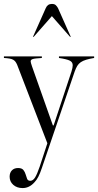

<svg xmlns="http://www.w3.org/2000/svg" viewBox="-22 -711 499 977"><path d="M251 -73 342 -348Q348 -367 348 -379Q348 -395 333 -402.5Q318 -410 278 -416V-424H457V-416Q433 -412 416.5 -407Q400 -402 389 -394.5Q378 -387 371 -375.5Q364 -364 358 -347L191 144Q182 171 173 188.5Q164 206 153 217Q127 246 93 246Q64 246 45.5 229.5Q27 213 27 188Q27 168 38.5 156Q50 144 70 144Q89 144 97 154Q105 164 108.5 176.5Q112 189 116 199Q120 209 132 209Q146 209 156.5 192Q167 175 180 137L219 18L65 -382Q61 -391 56.5 -397Q52 -403 45 -407Q38 -411 26.5 -413Q15 -415 -2 -416V-424H191V-416Q155 -414 144.5 -410.5Q134 -407 134 -399Q134 -393 141 -373L247 -73ZM338 -524 335 -523 242 -629 149 -523 146 -524 211 -670Q220 -691 242 -691Q255 -691 261.5 -685Q268 -679 273 -670Z"/></svg>

Font: Libre Caslon Display
Style: Regular
Weight: 400
Designer: Pablo Impallari, Rodrigo Fuenzalida
Foundry: Pablo Impallari, Rodrigo Fuenzalida
Version: Version 1.002; ttfautohint (v1.5)